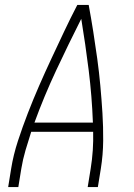

<svg xmlns="http://www.w3.org/2000/svg" viewBox="-20 -755 540 775"><path d="M13 0 25 -74Q34 -130 52.5 -186.5Q71 -243 92.5 -298.5Q114 -354 138 -409Q162 -464 187.5 -518.5Q213 -573 238.5 -627Q264 -681 292 -735H338Q348 -681 356.5 -627Q365 -573 372.5 -518.5Q380 -464 385 -409Q390 -354 393.5 -298.5Q397 -243 396.5 -186.5Q396 -130 387 -74L375 0H334L346 -74Q352 -111 354.5 -148.5Q357 -186 356 -223H106Q94 -186 83 -148.5Q72 -111 66 -74L54 0ZM119 -260H355Q351 -367 338 -471.5Q325 -576 308 -679Q256 -576 207 -471.5Q158 -367 119 -260Z"/></svg>

Font: Iosevka Curly Extralight
Style: Italic
Weight: 200
Italic angle: -9°
Monospace: yes
Designer: Belleve Invis
Foundry: Belleve Invis
Version: Version 22.1.2; ttfautohint (v1.8.4)